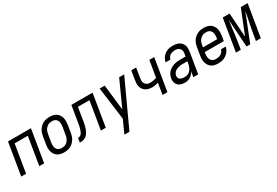

<svg xmlns="http://www.w3.org/2000/svg" viewBox="55 -1506 3890 2698"><g transform="rotate(-30 2000.0 -156.5)"><path d="M8 0 94 -520H466L380 0H301L375 -450H161L87 0Z M703 8Q674 8 646.5 2Q619 -4 596.5 -19Q574 -34 559 -56.5Q544 -79 537.5 -106Q531 -133 531 -161.5Q531 -190 536 -219L556 -339Q560 -364 568 -389Q576 -414 591 -436.5Q606 -459 626 -477.5Q646 -496 670 -507.5Q694 -519 719.5 -523.5Q745 -528 770 -528Q799 -528 826.5 -522Q854 -516 876.5 -501Q899 -486 914.5 -463.5Q930 -441 936.5 -414Q943 -387 942.5 -358.5Q942 -330 938 -301L918 -181Q914 -156 905.5 -131Q897 -106 882.5 -83.5Q868 -61 848 -42.5Q828 -24 804 -12.5Q780 -1 754 3.5Q728 8 703 8ZM704 -62Q720 -62 737 -65.5Q754 -69 769.5 -77.5Q785 -86 797.5 -99Q810 -112 819 -127.5Q828 -143 833 -159.5Q838 -176 840 -192L860 -312Q863 -330 864 -347.5Q865 -365 862.5 -381.5Q860 -398 852.5 -413Q845 -428 832.5 -438.5Q820 -449 804 -453.5Q788 -458 770 -458Q754 -458 736.5 -454.5Q719 -451 704 -442.5Q689 -434 676 -421Q663 -408 654 -392.5Q645 -377 640.5 -360.5Q636 -344 633 -328L613 -208Q610 -190 609 -172.5Q608 -155 611 -138.5Q614 -122 621.5 -107Q629 -92 641 -81.5Q653 -71 669.5 -66.5Q686 -62 704 -62Z M1301 0 1375 -450H1188L1155 -247Q1151 -226 1147.5 -205Q1144 -184 1138.5 -163Q1133 -142 1125 -121Q1117 -100 1106.5 -80.5Q1096 -61 1080 -44Q1064 -27 1044 -17Q1024 -7 1002.5 -3.5Q981 0 960 0L971 -70Q985 -70 999 -75.5Q1013 -81 1023.5 -92Q1034 -103 1040.5 -116.5Q1047 -130 1052 -144Q1057 -158 1061 -172Q1065 -186 1068 -199.5Q1071 -213 1073.5 -227Q1076 -241 1078 -255L1122 -520H1466L1380 0Z M1559 215Q1573 182 1587 149.5Q1601 117 1617 84L1651 11L1581 -520H1663L1710 -107L1897 -520H1979L1640 215Z M2301 0 2331 -181Q2306 -173 2281.5 -169Q2257 -165 2232 -165Q2204 -165 2177 -171Q2150 -177 2127.5 -191Q2105 -205 2090 -227Q2075 -249 2069 -275.5Q2063 -302 2065 -330.5Q2067 -359 2072 -387L2094 -520H2173L2149 -376Q2145 -351 2144 -325.5Q2143 -300 2154 -279.5Q2165 -259 2186 -247Q2207 -235 2233 -235Q2260 -235 2287.5 -239.5Q2315 -244 2343 -253L2387 -520H2466L2380 0Z M2667 8Q2639 8 2612 2.5Q2585 -3 2564 -18.5Q2543 -34 2531.5 -58Q2520 -82 2521 -110Q2520 -113 2520.5 -114Q2521 -115 2520.5 -116.5Q2520 -118 2520.5 -119.5Q2521 -121 2521 -122.5Q2521 -124 2521 -125.5Q2521 -127 2521 -129Q2521 -131 2521.5 -132.5Q2522 -134 2522 -135.5Q2522 -137 2522.5 -138.5Q2523 -140 2523 -142Q2527 -167 2538.5 -192Q2550 -217 2568.5 -237Q2587 -257 2611.5 -270.5Q2636 -284 2661 -292Q2686 -300 2711.5 -303Q2737 -306 2763 -306H2851L2858 -347Q2859 -353 2860 -360Q2861 -367 2861 -373Q2862 -392 2854.5 -409Q2847 -426 2834 -437.5Q2821 -449 2803 -453.5Q2785 -458 2766 -458Q2747 -458 2727 -454Q2707 -450 2690 -439.5Q2673 -429 2661 -411.5Q2649 -394 2646 -375H2568Q2571 -397 2581 -418.5Q2591 -440 2606 -458.5Q2621 -477 2640.5 -491Q2660 -505 2682 -513.5Q2704 -522 2726.5 -525Q2749 -528 2771 -528Q2797 -528 2822.5 -523.5Q2848 -519 2869.5 -507.5Q2891 -496 2907 -477.5Q2923 -459 2931 -436Q2939 -413 2939 -387Q2939 -361 2935 -335L2880 0H2801L2815 -88Q2805 -67 2789.5 -49Q2774 -31 2754 -17.5Q2734 -4 2711.5 2Q2689 8 2667 8ZM2699 -62Q2715 -62 2732.5 -66Q2750 -70 2765.5 -80Q2781 -90 2793 -104Q2805 -118 2813 -133.5Q2821 -149 2826 -166Q2831 -183 2834 -200L2840 -236H2763Q2747 -236 2730 -234.5Q2713 -233 2697 -228.5Q2681 -224 2664.5 -217Q2648 -210 2635 -198.5Q2622 -187 2613.5 -171.5Q2605 -156 2602 -139Q2600 -127 2602 -114.5Q2604 -102 2610.5 -92.5Q2617 -83 2627 -77Q2637 -71 2649 -67.5Q2661 -64 2673.5 -63Q2686 -62 2699 -62Z M3201 8Q3172 8 3144.5 2Q3117 -4 3095 -19Q3073 -34 3058.5 -57Q3044 -80 3037 -106.5Q3030 -133 3030.5 -161.5Q3031 -190 3036 -219L3056 -339Q3060 -364 3068 -389Q3076 -414 3090.5 -436.5Q3105 -459 3125.5 -477Q3146 -495 3170 -507Q3194 -519 3219.5 -523.5Q3245 -528 3269 -528Q3298 -528 3326 -522Q3354 -516 3376.5 -501Q3399 -486 3414.5 -463.5Q3430 -441 3436.5 -414Q3443 -387 3442.5 -358.5Q3442 -330 3438 -301L3425 -225H3116L3113 -208Q3110 -190 3109 -172.5Q3108 -155 3111.5 -138Q3115 -121 3123 -106.5Q3131 -92 3143.5 -81.5Q3156 -71 3172.5 -66.5Q3189 -62 3207 -62Q3227 -62 3246.5 -66Q3266 -70 3284.5 -80.5Q3303 -91 3316 -108.5Q3329 -126 3332 -145H3410Q3405 -123 3395 -101.5Q3385 -80 3369.5 -61.5Q3354 -43 3333.5 -29Q3313 -15 3291 -6.5Q3269 2 3246 5Q3223 8 3201 8ZM3358 -295 3360 -312Q3363 -330 3364 -347.5Q3365 -365 3362.5 -381.5Q3360 -398 3352.5 -413Q3345 -428 3332.5 -438.5Q3320 -449 3304 -453.5Q3288 -458 3270 -458Q3254 -458 3236.5 -454.5Q3219 -451 3204 -442.5Q3189 -434 3176 -421Q3163 -408 3154 -392.5Q3145 -377 3140.5 -360.5Q3136 -344 3133 -328L3128 -295Z M3492 0 3578 -520H3689L3715 -130L3871 -520H3982L3896 0H3817L3834 -104Q3848 -189 3866.5 -274.5Q3885 -360 3900 -445L3724 0H3664L3634 -445Q3621 -360 3611.5 -274.5Q3602 -189 3588 -104L3571 0Z"/></g></svg>

Font: Iosevka Term Oblique
Style: Regular
Weight: 400
Italic angle: -9°
Monospace: yes
Designer: Belleve Invis
Foundry: Belleve Invis
Version: Version 31.4.0